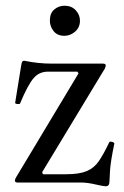

<svg xmlns="http://www.w3.org/2000/svg" viewBox="-20 -637 431 670"><path d="M349 13Q341 13 315 7Q285 0 264 0H42Q32 0 32 -7Q32 -11 36 -18L254 -381L250 -387H148Q117 -387 98 -365Q78 -343 50 -276Q49 -273 40.5 -274Q32 -275 33 -279L54 -409Q55 -416 57 -420.5Q59 -425 65 -425Q89 -420 113 -417.5Q137 -415 159 -415H339Q349 -415 349 -409Q349 -404 346 -398L127 -36L130 -29H211Q257 -29 283 -40Q309 -51 325.5 -75.5Q342 -100 361 -140Q362 -144 370.5 -142Q379 -140 379 -136Q366 -74 364 -42.5Q362 -11 362 -4Q362 13 349 13ZM205 -512Q180 -512 167 -528.5Q154 -545 154 -565Q154 -591 169.5 -604Q185 -617 205 -617Q230 -617 244.5 -601Q259 -585 259 -565Q259 -541 242 -526.5Q225 -512 205 -512Z"/></svg>

Font: Junicode SmExp
Style: Regular
Weight: 400
Width: 6
Designer: Peter S. Baker
Version: Version 2.205; ttfautohint (v1.8.4)